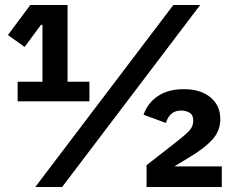

<svg xmlns="http://www.w3.org/2000/svg" viewBox="-20 -753 942 773"><path d="M340 -345H51V-424H151V-653H145L79 -564L12 -612L102 -733H252V-424H340ZM230 0H122L678 -733H786ZM570 0V-88L684 -177Q729 -212 743.5 -228.5Q758 -245 758 -267V-268Q758 -290 743.5 -299Q729 -308 709 -308Q663 -308 648 -258L558 -291Q574 -338 615.5 -366Q657 -394 720 -394Q788 -394 827.5 -361Q867 -328 867 -274Q867 -226 835 -191Q803 -156 746 -122L682 -83H873V0Z"/></svg>

Font: IBM Plex Sans JP
Style: Bold
Weight: 700
Designer: Mike Abbink; Paul van der Laan; Pieter van Rosmalen; Wujin Sim; Yejin Wi; Jinhee Kim; Boomi Park; Yona Kim; Kichan Ma
Foundry: Sandoll Inc.
Version: Version 1.001